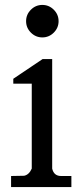

<svg xmlns="http://www.w3.org/2000/svg" viewBox="-20 -760 335 780"><path d="M105.5 -627.5Q86 -647 86 -674Q86 -701 105.5 -720.5Q125 -740 152 -740Q179 -740 198.5 -720.5Q218 -701 218 -674Q218 -647 198.5 -627.5Q179 -608 152 -608Q125 -608 105.5 -627.5ZM192 -75Q199 -45 228 -45H270V0H25V-45L78 -46Q98 -50 109 -75V-420H34V-440L153 -520H192Z"/></svg>

Font: Sawarabi Mincho
Style: Regular
Weight: 400
Version: Version 1.00